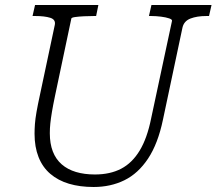

<svg xmlns="http://www.w3.org/2000/svg" viewBox="-20 -730 865 767"><path d="M200 -348Q192 -310 187.5 -283Q183 -256 181 -236.5Q179 -217 179 -198Q179 -156 191 -125Q203 -94 226.5 -73.5Q250 -53 283.5 -43Q317 -33 359 -33Q420 -33 464 -56Q508 -79 538 -128.5Q568 -178 584 -258L667 -646Q669 -652 656 -656.5Q643 -661 623 -663.5Q603 -666 584 -666H575L585 -710H825L815 -666H804Q767 -666 741 -656Q715 -646 709 -620L631 -252Q611 -156 571.5 -96.5Q532 -37 477 -10Q422 17 354 17Q299 17 255.5 4Q212 -9 181 -35.5Q150 -62 134 -102.5Q118 -143 118 -196Q118 -214 119.5 -234.5Q121 -255 126 -283.5Q131 -312 140 -353L199 -631Q203 -652 180.5 -659Q158 -666 121 -666H110L120 -710H373L364 -666H355Q336 -666 315.5 -665Q295 -664 280.5 -662Q266 -660 265 -656Z"/></svg>

Font: Roboto Serif ExtraLight
Style: Italic
Weight: 250
Italic angle: -10°
Designer: Greg Gazdowicz
Foundry: Commercial Type
Version: Version 1.008